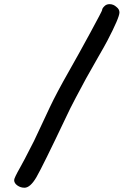

<svg xmlns="http://www.w3.org/2000/svg" viewBox="-20 -837 632 908"><path d="M472.7 -806.6Q482.4 -817.4 498 -817.4Q516.6 -817.4 531.2 -803.7Q544.9 -793 544.9 -778.3Q544.9 -753.9 487.3 -643.6Q475.6 -621.1 441.4 -562Q407.2 -502.9 386.7 -465.3Q366.2 -427.7 338.4 -375Q310.5 -322.3 293 -284.2Q180.7 -47.9 151.9 1.5Q123 50.8 95.7 50.8Q77.1 50.8 62 40Q46.9 29.3 46.9 14.6Q46.9 4.9 75.2 -44.9Q85.9 -62.5 140.6 -169.9Q147.5 -183.6 175.3 -243.7Q203.1 -303.7 215.8 -330.1Q247.1 -396.5 307.6 -502.9Q351.6 -580.1 407.2 -682.6Q462.9 -785.2 462.9 -789.1Q462.9 -796.9 472.7 -806.6Z"/></svg>

Font: sage sans
Style: Regular
Weight: 400
Version: Version 001.032